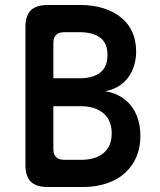

<svg xmlns="http://www.w3.org/2000/svg" viewBox="-20 -750 640 770"><path d="M171 -730H301Q353 -730 394.5 -717Q436 -704 465.5 -680Q495 -656 510.5 -621.5Q526 -587 526 -544Q526 -512 517 -484.5Q508 -457 491.5 -436Q475 -415 452 -402Q429 -389 401 -384Q432 -380 458.5 -365.5Q485 -351 504 -328Q523 -305 533 -273.5Q543 -242 543 -205Q543 -158 527 -120.5Q511 -83 481 -56Q451 -29 408 -14.5Q365 0 313 0H171Q125 0 103.5 -21.5Q82 -43 82 -88V-642Q82 -687 103.5 -708.5Q125 -730 171 -730ZM194 -324V-153Q194 -131 205 -120Q216 -109 239 -109H305Q362 -109 395 -136Q428 -163 428 -215Q428 -267 395 -295.5Q362 -324 305 -324ZM194 -436H300Q351 -436 381 -458.5Q411 -481 411 -529Q411 -578 381 -599.5Q351 -621 300 -621H239Q216 -621 205 -610Q194 -599 194 -577Z"/></svg>

Font: Maple Mono SemiBold
Style: Regular
Weight: 600
Monospace: yes
Designer: subframe7536
Version: Version 7.000